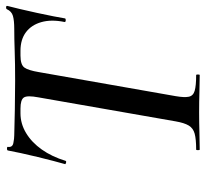

<svg xmlns="http://www.w3.org/2000/svg" viewBox="-43 -650 693 647"><g transform="rotate(-90 303.5 -326.5)"><path d="M123 0Q121 0 121 -6Q121 -12 123 -12Q158 -12 176.5 -17Q195 -22 204 -37Q213 -52 218 -81L299 -544Q306 -581 298.5 -592.5Q291 -604 261 -604H245Q210 -604 178.5 -585Q147 -566 123 -532Q99 -498 85 -452Q84 -449 78.5 -450.5Q73 -452 74 -454Q78 -468 84.5 -492.5Q91 -517 98 -546Q105 -575 111 -602.5Q117 -630 120 -647Q122 -650 127.5 -649.5Q133 -649 132 -646Q130 -631 145 -628Q160 -625 171 -625Q208 -624 257.5 -623Q307 -622 354 -622Q414 -622 455 -623.5Q496 -625 530 -625Q558 -625 573.5 -629.5Q589 -634 596 -650Q598 -653 603 -652.5Q608 -652 607 -648Q603 -633 596.5 -605.5Q590 -578 583.5 -548Q577 -518 572 -492.5Q567 -467 565 -454Q564 -451 558 -451.5Q552 -452 553 -456Q562 -500 552.5 -533.5Q543 -567 518.5 -585.5Q494 -604 456 -604H440Q409 -604 399.5 -591Q390 -578 384 -542L303 -81Q298 -52 301 -37Q304 -22 321 -17Q338 -12 374 -12Q376 -12 376 -6Q376 0 374 0Q349 0 317.5 -1Q286 -2 248 -2Q213 -2 181 -1Q149 0 123 0Z"/></g></svg>

Font: Cormorant Garamond Light SemiBold
Style: Italic
Weight: 600
Italic angle: -10°
Version: Version 4.001